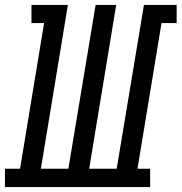

<svg xmlns="http://www.w3.org/2000/svg" viewBox="-62 -755 733 775"><path d="M-42 0V-74H19L116 -662H65V-735H212L103 -74H214L324 -735H407L298 -74H409L519 -735H651V-662H590L493 -74H544V0Z"/></svg>

Font: Iosevka Slab Extended Oblique
Style: Regular
Weight: 400
Width: 7
Italic angle: -9°
Monospace: yes
Designer: Belleve Invis
Foundry: Belleve Invis
Version: Version 11.1.0; ttfautohint (v1.8.3)